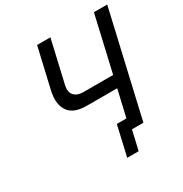

<svg xmlns="http://www.w3.org/2000/svg" viewBox="-195 -878 1108 1162"><g transform="rotate(-30 359.0 -297.0)"><path d="M470 0 439 135H359L407 -74H474L517 -260H305Q212 -260 178 -311Q143 -363 164 -452L228 -729H321L253 -434Q243 -390 264 -366Q285 -342 328 -342H536L625 -729H718L550 0Z"/></g></svg>

Font: Miedinger
Style: Italic
Weight: 400
Italic angle: -13°
Version: Version 001.000